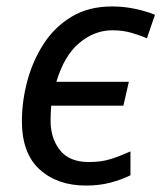

<svg xmlns="http://www.w3.org/2000/svg" viewBox="-20 -566 501 596"><path d="M247 10Q158 10 103 -40Q48 -90 48 -190Q48 -251 64.5 -313.5Q81 -376 115 -429Q149 -482 202 -514Q255 -546 328 -546Q363 -546 397.5 -539Q432 -532 461 -520L436 -447Q416 -456 388.5 -464Q361 -472 329 -472Q273 -472 226 -432.5Q179 -393 155 -312H380L363 -238H139Q138 -226 137.5 -215Q137 -204 137 -191Q137 -137 166 -100Q195 -63 256 -63Q295 -63 324.5 -72.5Q354 -82 385 -96V-22Q357 -8 322.5 1Q288 10 247 10Z"/></svg>

Font: BC Sans
Style: Italic
Weight: 400
Italic angle: -12°
Designer: Monotype Design Team
Designer: Province of B.C.
Foundry: Monotype Imaging Inc.
Version: Version 2.000;GOOG;noto-source:20170915:90ef993387c0